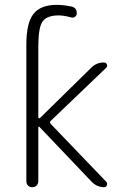

<svg xmlns="http://www.w3.org/2000/svg" viewBox="-20 -780 540 800"><path d="M89.8 -25.4V-594.7Q89.8 -684.6 119.6 -722.2Q149.4 -759.8 216.8 -759.8Q242.2 -759.8 277.3 -752.9Q300.8 -748 299.8 -723.6Q299.8 -715.8 293 -710.4Q286.1 -705.1 278.3 -707Q246.1 -715.8 224.6 -715.8Q175.8 -715.8 157.7 -690.9Q139.6 -666 139.6 -585V-291Q139.6 -289.1 141.6 -287.6Q143.6 -286.1 146.5 -288.1L360.4 -498Q382.8 -520.5 414.1 -519.5Q421.9 -519.5 425.3 -511.7Q428.7 -503.9 422.9 -498L191.4 -276.4Q185.5 -270.5 191.4 -263.7L422.9 -22.5Q428.7 -16.6 425.3 -8.3Q421.9 0 414.1 0Q383.8 0 361.3 -23.4L144.5 -251Q143.6 -252.9 141.6 -252Q139.6 -251 139.6 -249V-25.4Q139.6 -14.6 132.8 -7.3Q126 0 114.7 0Q103.5 0 96.7 -6.8Q89.8 -13.7 89.8 -25.4Z"/></svg>

Font: Rounded-X Mgen+ 1m light
Style: Regular
Weight: 200
Designer: [Source Han Sans]
Ryoko NISHIZUKA  (kana & ideographs); Paul D. Hunt (Latin, Greek & Cyrillic); Wenlong ZHANG  (bopomofo
Version: Version 1.059.20150602